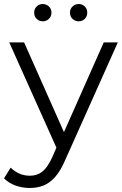

<svg xmlns="http://www.w3.org/2000/svg" viewBox="-45 -736 607 955"><path d="M103 199Q66 199 32.5 187Q-1 175 -25 151L8 98Q28 117 51.5 127.5Q75 138 104 138Q139 138 164.5 118.5Q190 99 213 50L247 -27L255 -38L471 -525H541L278 63Q256 114 229.5 144Q203 174 172 186.5Q141 199 103 199ZM243 15 1 -525H75L289 -43ZM346 -630Q329 -630 316 -642Q303 -654 303 -673Q303 -692 316 -704Q329 -716 346 -716Q364 -716 376.5 -704Q389 -692 389 -673Q389 -654 376.5 -642Q364 -630 346 -630ZM168 -630Q150 -630 137.5 -642Q125 -654 125 -673Q125 -692 137.5 -704Q150 -716 168 -716Q185 -716 198 -704Q211 -692 211 -673Q211 -654 198 -642Q185 -630 168 -630Z"/></svg>

Font: Montserrat Thin
Style: Regular
Weight: 400
Version: Version 9.000